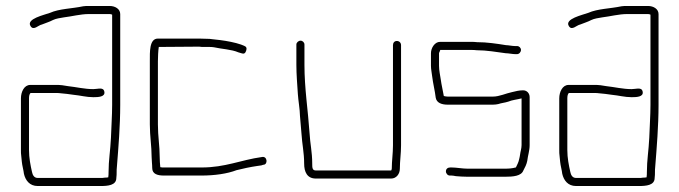

<svg xmlns="http://www.w3.org/2000/svg" viewBox="-20 -603 2271 642"><path d="M50 -274V-101C50 -94 50 -88 51 -82L53 -62C54 -50 59 -33 60 -22C65 0 79 19 106 19H316C340 19 369 17 369 -8C370 -15 370 -22 370 -27C370 -32 370 -39 371 -47C376 -110 382 -183 382 -252V-556C382 -573 365 -583 347 -583H277C270 -583 264 -583 258 -582C221 -574 178 -574 147 -560C128 -553 67 -540 82 -516C92 -499 108 -519 120 -521C132 -526 146 -530 157 -536C167 -541 182 -543 194 -545C220 -548 249 -556 277 -556H347C350 -556 353 -555 355 -554V-252C355 -217 352 -176 351 -142C349 -99 343 -68 343 -27C343 -22 343 -17 342 -10C337 -9 333 -9 330 -9C326 -8 321 -8 316 -8H106C94 -8 89 -18 87 -28C82 -50 77 -75 77 -101V-274C77 -281 78 -288 82 -292H167C173 -292 179 -292 184 -291L204 -289C211 -288 218 -287 226 -286C248 -284 269 -278 292 -278C309 -278 332 -279 329 -296C326 -313 308 -305 292 -305C263 -305 235 -312 207 -315L188 -318C181 -319 174 -319 167 -319H81C61 -319 50 -296 50 -274Z M646 -474H508C479 -474 481 -429 481 -398V-187C481 -147 487 -115 487 -78C487 -66 489 -54 489 -41C489 -21 507 -16 528 -16H654C697 -16 740 -22 771 -34C790 -39 819 -45 840 -48L854 -50L860 -52C877 -52 874 -82 856 -78C784 -68 734 -43 654 -43H528C524 -43 520 -43 516 -44C515 -55 514 -66 514 -78C514 -116 508 -146 508 -187V-398C508 -411 509 -435 511 -446L646 -447C651 -446 657 -446 663 -446H680C684 -446 689 -446 695 -445C721 -439 754 -438 777 -428L787 -425C795 -422 800 -424 803 -433C806 -442 804 -447 796 -450L786 -454C766 -461 739 -466 716 -469L698 -471C692 -472 686 -472 681 -473C671 -473 657 -474 646 -474Z M971 -454V-386C971 -354 974 -320 976 -288C977 -270 983 -235 983 -216C984 -197 987 -176 988 -157C990 -122 997 -93 997 -56C997 -28 1007 -6 1036 -6H1288C1305 -6 1317 -21 1317 -39C1317 -65 1321 -89 1321 -117V-452C1321 -460 1315 -466 1307 -466C1299 -466 1294 -460 1294 -452V-117C1294 -90 1290 -64 1290 -39C1290 -37 1289 -35 1288 -33H1036C1024 -33 1024 -43 1024 -56C1024 -95 1017 -122 1015 -159C1010 -233 998 -308 998 -386V-454C998 -461 992 -467 985 -467C978 -467 971 -461 971 -454Z M1709 -449H1702C1693 -449 1680 -452 1672 -452C1641 -457 1608 -462 1575 -462C1568 -463 1562 -463 1555 -463H1451C1434 -463 1421 -443 1421 -425V-383C1421 -371 1424 -358 1425 -348C1428 -323 1434 -301 1437 -276C1440 -259 1457 -253 1477 -253H1628C1635 -253 1641 -254 1646 -255C1658 -259 1666 -259 1679 -263C1693 -269 1709 -270 1724 -274V-118C1724 -112 1723 -107 1722 -102C1719 -90 1719 -82 1716 -71C1714 -60 1709 -52 1705 -43H1704C1693 -40 1682 -39 1669 -39H1543C1526 -39 1506 -43 1491 -43H1485C1477 -43 1471 -38 1471 -30C1471 -23 1477 -16 1484 -16H1490C1494 -16 1499 -15 1504 -14C1515 -13 1531 -12 1543 -12H1669C1695 -12 1723 -14 1730 -33C1735 -42 1741 -54 1743 -65C1745 -83 1751 -99 1751 -118V-278C1751 -291 1742 -301 1729 -301C1715 -301 1705 -298 1692 -295C1672 -291 1650 -280 1628 -280H1477C1472 -280 1468 -281 1464 -282C1461 -300 1456 -320 1454 -336C1452 -350 1448 -367 1448 -383V-425C1448 -427 1452 -433 1452 -436H1554C1561 -436 1567 -436 1574 -435C1607 -435 1641 -429 1671 -425C1680 -425 1694 -422 1702 -422H1709C1716 -422 1722 -429 1722 -436C1722 -443 1716 -449 1709 -449Z M1850 -274V-101C1850 -94 1850 -88 1851 -82L1853 -62C1854 -50 1859 -33 1860 -22C1865 0 1879 19 1906 19H2116C2140 19 2169 17 2169 -8C2170 -15 2170 -22 2170 -27C2170 -32 2170 -39 2171 -47C2176 -110 2182 -183 2182 -252V-556C2182 -573 2165 -583 2147 -583H2077C2070 -583 2064 -583 2058 -582C2021 -574 1978 -574 1947 -560C1928 -553 1867 -540 1882 -516C1892 -499 1908 -519 1920 -521C1932 -526 1946 -530 1957 -536C1967 -541 1982 -543 1994 -545C2020 -548 2049 -556 2077 -556H2147C2150 -556 2153 -555 2155 -554V-252C2155 -217 2152 -176 2151 -142C2149 -99 2143 -68 2143 -27C2143 -22 2143 -17 2142 -10C2137 -9 2133 -9 2130 -9C2126 -8 2121 -8 2116 -8H1906C1894 -8 1889 -18 1887 -28C1882 -50 1877 -75 1877 -101V-274C1877 -281 1878 -288 1882 -292H1967C1973 -292 1979 -292 1984 -291L2004 -289C2011 -288 2018 -287 2026 -286C2048 -284 2069 -278 2092 -278C2109 -278 2132 -279 2129 -296C2126 -313 2108 -305 2092 -305C2063 -305 2035 -312 2007 -315L1988 -318C1981 -319 1974 -319 1967 -319H1881C1861 -319 1850 -296 1850 -274Z"/></svg>

Font: Electronic
Style: Lt
Weight: 300
Version: Version 1.011